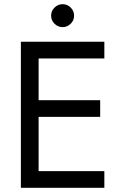

<svg xmlns="http://www.w3.org/2000/svg" viewBox="-20 -900 590 920"><path d="M241.5 -786Q225 -802 225 -825Q225 -848 241.5 -864Q258 -880 280 -880Q302 -880 318.5 -864Q335 -848 335 -825Q335 -802 318.5 -786Q302 -770 280 -770Q258 -770 241.5 -786ZM165 -340V-80H480V0H80V-700H480V-620H165V-420H460V-340Z"/></svg>

Font: renner_400book
Style: Book
Weight: 400
Version: Version 003.000 ; ttfautohint (v0.97) -l 8 -r 50 -G 200 -x 1